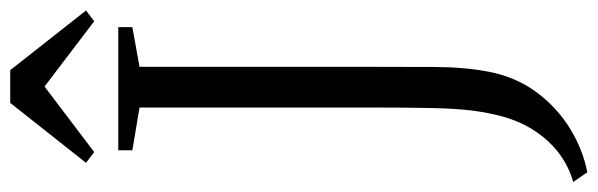

<svg xmlns="http://www.w3.org/2000/svg" viewBox="-458 -578 1167 375"><g transform="rotate(-90 125.5 -390.5)"><path d="M-42.5 145.5Q-13 137.5 12.2 118.8Q37.5 100 56.2 72.2Q75 44.5 85 9Q93 -19.5 97 -51.5Q101 -83.5 102 -131Q103 -178.5 103 -253V-701.5L19.5 -715.5V-743H260V-715.5L182.5 -701.5V-252Q182.5 -187.5 182.2 -127Q182 -66.5 173 -20Q162.5 34.5 132.2 74.8Q102 115 60.8 140Q19.5 165 -23.5 173ZM16 -790 -5 -806 112 -954H176L292.5 -806L271.5 -790L144 -887Z"/></g></svg>

Font: Merriweather 96pt Light
Style: Regular
Weight: 300
Version: Version 2.100